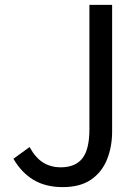

<svg xmlns="http://www.w3.org/2000/svg" viewBox="-20 -753 575 786"><path d="M237 13Q167 13 117.5 -16.5Q68 -46 35 -103L101 -151Q126 -106 157.5 -87Q189 -68 228 -68Q288 -68 317 -104.5Q346 -141 346 -224V-733H439V-215Q439 -152 418 -100Q397 -48 352.5 -17.5Q308 13 237 13Z"/></svg>

Font: Noto Sans KR
Style: Regular
Weight: 400
Designer: Ryoko NISHIZUKA  (kana, bopomofo & ideographs); Paul D. Hunt (Latin, Greek & Cyrillic); Sandoll Communications , Soo-you
Foundry: Adobe
Version: Version 2.004-H2;hotconv 1.0.118;makeotfexe 2.5.65603